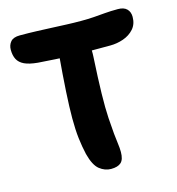

<svg xmlns="http://www.w3.org/2000/svg" viewBox="-107 -802 838 908"><g transform="rotate(-15 311.5 -348.0)"><path d="M326 13Q296 13 270 -7.5Q244 -28 229 -86Q220 -125 215 -167.5Q210 -210 210 -265Q210 -320 214.5 -396Q219 -472 228 -578Q230 -607 247 -625.5Q264 -644 292 -644Q346 -644 366 -615Q386 -586 382 -520Q376 -416 374.5 -343.5Q373 -271 376 -223Q379 -175 382 -144.5Q385 -114 388 -93Q391 -72 391 -53Q391 -16 375 -1.5Q359 13 326 13ZM473 -552Q420 -552 375 -552Q330 -552 288 -553Q246 -554 205 -556.5Q164 -559 121 -562Q79 -566 56 -577Q33 -588 23 -607Q13 -626 13 -654Q13 -677 26.5 -693Q40 -709 72 -709Q117 -709 155.5 -707.5Q194 -706 229 -704.5Q264 -703 298.5 -701.5Q333 -700 370 -700Q405 -700 432.5 -702Q460 -704 488 -706.5Q516 -709 552 -709Q581 -709 595.5 -694.5Q610 -680 610 -656Q610 -620 589.5 -597Q569 -574 537.5 -563Q506 -552 473 -552Z"/></g></svg>

Font: Shantell Sans
Style: Bold
Weight: 700
Designer: Stephen Nixon, Anya Danilova, Shantell Martin
Foundry: Arrow Type
Version: Version 1.011;[c5ecc13dd]